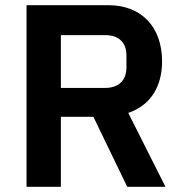

<svg xmlns="http://www.w3.org/2000/svg" viewBox="-20 -718 704 738"><path d="M214 -269H339L469 0H616L473 -284C559 -313 603 -386 603 -482C603 -614 524 -698 397 -698H82V0H214ZM214 -380V-583H384C435 -583 466 -556 466 -505V-459C466 -408 435 -380 384 -380Z"/></svg>

Font: IBM Plex Devanagari Medium
Style: Regular
Weight: 600
Designer: Mike Abbink, Paul van der Laan, Pieter van Rosmalen, Erin McLaughlin
Foundry: Bold Monday
Version: Version 1.0